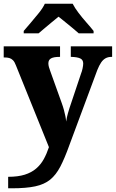

<svg xmlns="http://www.w3.org/2000/svg" viewBox="-21 -786 625 1036"><path d="M23 168Q76 168 112.5 156.5Q149 145 174 123.5Q199 102 215 73Q231 44 243 8L65 -433Q58 -452 49 -461Q40 -470 29 -473Q18 -476 3 -476H-1V-536H303V-479H299Q269 -479 254.5 -471Q240 -463 240 -444Q240 -435 243 -424Q246 -413 250 -403L311 -233Q319 -211 324 -192.5Q329 -174 332 -158.5Q335 -143 336 -130Q339 -152 345 -173Q351 -194 354 -203L417 -391Q421 -400 424.5 -416.5Q428 -433 428 -443Q428 -463 412.5 -470.5Q397 -478 366 -479H361V-536H584V-479H580Q562 -479 548.5 -471.5Q535 -464 524.5 -448.5Q514 -433 504 -408L353 -2Q328 68 304.5 113Q281 158 249.5 183.5Q218 209 169 219.5Q120 230 43 230H23ZM107 -619Q123 -638 145.5 -664Q168 -690 189.5 -717Q211 -744 221 -766H371Q382 -744 402.5 -717Q423 -690 446 -664Q469 -638 484 -619V-606H404Q392 -617 372 -633.5Q352 -650 331 -667Q310 -684 295 -696Q280 -684 259.5 -667Q239 -650 219.5 -633.5Q200 -617 187 -606H107Z"/></svg>

Font: Noto Serif Tibetan ExtraBold
Style: Regular
Weight: 800
Version: Version 2.103